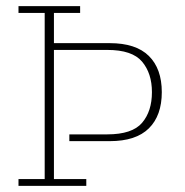

<svg xmlns="http://www.w3.org/2000/svg" viewBox="-20 -603 601 623"><path d="M40 0V-22H125V-561H40V-583H240V-561H155V-463H336Q421 -463 463 -421.5Q505 -380 505 -304Q505 -228 463 -186.5Q421 -145 336 -145H205V-167H328Q409 -167 441 -204.5Q473 -242 473 -304Q473 -365 441 -403Q409 -441 328 -441H155V-22H260V0Z"/></svg>

Font: Rokkitt Thin
Style: Regular
Weight: 250
Version: Version 3.103